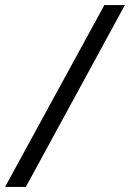

<svg xmlns="http://www.w3.org/2000/svg" viewBox="-68 -736 513 758"><path d="M344 -716H425L34 2H-48Z"/></svg>

Font: Noto Sans UI Narrow
Style: Italic
Weight: 400
Width: 4
Italic angle: -12°
Designer: Monotype Design Team
Foundry: Monotype Imaging Inc.
Version: Version 1.001